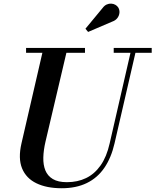

<svg xmlns="http://www.w3.org/2000/svg" viewBox="-20 -1011 846 1046"><path d="M316 14.5Q234.5 14.5 178.5 -12.5Q122.5 -39.5 100.2 -93.8Q78 -148 97 -230L217 -750H348L228 -240Q217 -193 216 -152.8Q215 -112.5 227.2 -82.5Q239.5 -52.5 268 -35.5Q296.5 -18.5 344.5 -18.5Q402.5 -18.5 448.8 -40.8Q495 -63 528 -109.8Q561 -156.5 577.5 -230L697 -750H724L604 -230Q586 -151.5 548.5 -96.8Q511 -42 453 -13.8Q395 14.5 316 14.5ZM122 -723.5V-750H443V-723.5ZM599.5 -723.5V-750H806.5V-723.5ZM460 -837 445.5 -854.5 539 -967.5Q549 -981 561.5 -986.5Q574 -992 586.2 -991.2Q598.5 -990.5 608.5 -984.8Q618.5 -979 624 -970.5Q632 -957.5 630.8 -941.8Q629.5 -926 619.5 -912.8Q609.5 -899.5 592 -893.5Z"/></svg>

Font: Bodoni Moda 9pt SemiBold
Style: Italic
Weight: 600
Italic angle: -13°
Designer: Owen Earl
Foundry: indestructible type
Version: Version 2.004